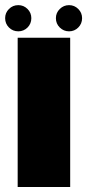

<svg xmlns="http://www.w3.org/2000/svg" viewBox="-40 -746 347 766"><path d="M30.5 0V-595.5H240V0ZM33 -621Q11 -621 -4.2 -636.2Q-19.5 -651.5 -19.5 -673.5Q-19.5 -695 -4.2 -710.2Q11 -725.5 33 -725.5Q54.5 -725.5 69.8 -710.2Q85 -695 85 -673.5Q85 -651.5 69.8 -636.2Q54.5 -621 33 -621ZM235.5 -621Q214 -621 198.5 -636.2Q183 -651.5 183 -673.5Q183 -695 198.5 -710.2Q214 -725.5 235.5 -725.5Q257 -725.5 272.2 -710.2Q287.5 -695 287.5 -673.5Q287.5 -651.5 272.2 -636.2Q257 -621 235.5 -621Z"/></svg>

Font: Anybody Black
Style: Regular
Weight: 900
Designer: Tyler Finck
Foundry: Etcetera Type Company
Version: Version 1.010; ttfautohint (v1.8.3) -l 8 -r 50 -G 200 -x 14 